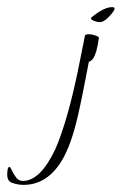

<svg xmlns="http://www.w3.org/2000/svg" viewBox="-157 -327 341 538"><path d="M123 -265Q115 -265 106.5 -268.5Q98 -272 98 -275Q98 -277 99 -278Q134 -307 157 -307Q164 -307 164 -303Q164 -297 151 -283Q138 -269 129 -266Q128 -266 126.5 -265.5Q125 -265 123 -265ZM-91 191Q-108 191 -124 185Q-140 179 -136 151Q-135 141 -131 141Q-129 139 -124.5 149Q-120 159 -112.5 169.5Q-105 180 -93 180Q-44 180 -2 91Q26 27 52 -86Q60 -121 67 -157L81 -227Q82 -231 91 -231Q101 -231 112 -227Q122 -223 120 -220L117 -202Q115 -193 113 -184Q105 -157 92 -154L78 -82Q71 -46 63 -10Q43 80 15 125Q-26 191 -91 191Z"/></svg>

Font: Lovers Quarrel
Style: Regular
Weight: 400
Designer: Robert E. Leuschke
Foundry: Robert E. Leuschke
Version: Version 1.010; ttfautohint (v1.8.3)